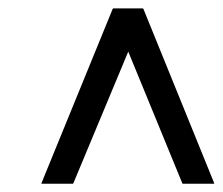

<svg xmlns="http://www.w3.org/2000/svg" viewBox="-20 -654 536 462"><path d="M492.2 -211.9H420.9H419.9H419.4L418.9 -212.9L418.5 -213.4L288.6 -529.8L156.7 -213.4L156.2 -212.9L155.8 -211.9H155.3H154.3H83H81.1H79.6L80.1 -213.4L80.6 -215.3L251 -632.3L251.5 -632.8L252 -633.8H252.4H253.4H322.8H323.7H324.2L324.7 -632.8L325.2 -632.3L494.6 -215.3L495.1 -213.4L495.6 -211.9H494.1Z"/></svg>

Font: RIT Rachana
Style: Bold
Weight: 700
Designer: Hussain KH
Version: 1.5.2